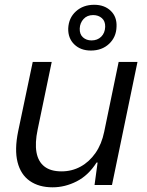

<svg xmlns="http://www.w3.org/2000/svg" viewBox="-20 -789 629 819"><path d="M204.4 10Q146 10 107.2 -17.1Q68.4 -44.1 54.9 -97.2Q41.4 -150.3 57.4 -228.7L119.6 -524.7H200.6L140.6 -236.3Q128.6 -179.4 135.6 -139.6Q142.7 -99.7 169.3 -78.9Q195.9 -58 242.4 -58Q286.7 -58 323.8 -78.3Q360.9 -98.6 387.3 -136.4Q413.7 -174.3 424.4 -226.7L486.1 -524.7H566.4L457.7 0H383.3L396.3 -95.6H391.9Q356.9 -40.7 307.1 -15.4Q257.3 10 204.4 10ZM367.6 -573.4Q323.9 -573.4 296.9 -599.6Q270 -625.7 271 -667.7Q273 -712.7 303.9 -740.6Q334.7 -768.6 381.9 -768.6Q425.4 -768.6 452.3 -742.9Q479.1 -717.3 477.1 -675Q475.9 -630.7 445.4 -602.1Q414.9 -573.4 367.6 -573.4ZM370.4 -616.6Q395.7 -616.6 411.7 -632.4Q427.7 -648.3 428.7 -674.4Q429.4 -698.6 414.6 -711.6Q399.7 -724.7 377.3 -724.7Q351.7 -724.7 336.4 -707.9Q321.1 -691.1 320.1 -667.6Q319.1 -643 333.8 -629.8Q348.4 -616.6 370.4 -616.6Z"/></svg>

Font: Mona Sans ExtraLight
Style: Italic
Weight: 200
Italic angle: -11.6951°
Designer: Deni Anggara
Foundry: GitHub
Version: Version 2.000